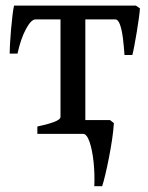

<svg xmlns="http://www.w3.org/2000/svg" viewBox="-20 -474 523 680"><path d="M448.7 -279.3H420.9Q418.9 -310.1 415.3 -339.1Q411.6 -368.2 405 -386.7Q398.4 -405.3 388.2 -405.3H230L241.7 -454.1H461.4L475.6 -444.3Q475.1 -433.1 471.9 -410.2Q468.8 -387.2 464.4 -360.8Q460 -334.5 455.8 -312Q451.7 -289.6 448.7 -279.3ZM106 -405.3Q90.3 -405.3 72 -371.3Q53.7 -337.4 42 -284.2H14.2Q14.2 -294.9 15.4 -318.1Q16.6 -341.3 19 -368.4Q21.5 -395.5 24.2 -419.2Q26.9 -442.9 29.8 -454.1H270.5L233.4 -405.3ZM112.3 0V-25.9Q145.5 -32.7 169.9 -41.5Q194.3 -50.3 194.3 -60.5V-418Q194.3 -423.8 178.5 -426Q162.6 -428.2 127 -428.2V-454.1H349.1V-428.2Q282.2 -427.7 282.2 -418V-42.5Q282.2 -32.7 305.2 -29.8Q328.1 -26.9 363.8 -25.9V0ZM369.6 -48.8 383.3 -38.1Q381.8 -12.2 377 20.3Q372.1 52.7 365.7 85.2Q359.4 117.7 353 144.3Q346.7 170.9 341.8 185.5H314Q315.9 141.1 311.3 98.4Q306.6 55.7 296.9 27.8Q287.1 0 273.9 0L276.4 -48.8Z"/></svg>

Font: Gentium Book Plus
Style: Regular
Weight: 400
Designer: Victor Gaultney, Annie Olsen, Iska Routamaa, Becca Hirsbrunner
Foundry: SIL International
Version: Version 6.101